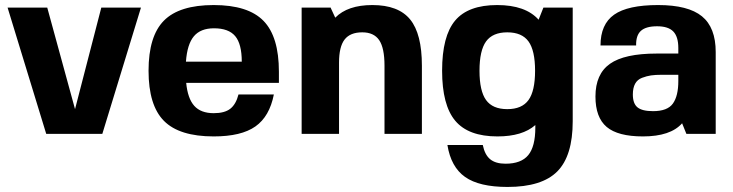

<svg xmlns="http://www.w3.org/2000/svg" viewBox="-20 -530 2903 760"><path d="M277 -98 381 -500H538L385 0H163L10 -500H167Z M717 -202Q723 -140 749 -111Q775 -82 826 -82Q869 -82 891.5 -99.5Q914 -117 924 -156H1064Q1047 -69 991 -29.5Q935 10 826 10Q690 10 629 -51.5Q568 -113 568 -250Q568 -387 629 -448.5Q690 -510 826 -510Q962 -510 1023 -447.5Q1084 -385 1084 -246V-202ZM827 -418Q774 -418 747.5 -386.5Q721 -355 716 -286H937Q937 -356 911 -387Q885 -418 827 -418Z M1290 -500 1289 -499 1307 -460Q1356 -510 1454 -510Q1557 -510 1603.5 -453Q1650 -396 1650 -270V0H1502V-270Q1502 -340 1481 -371Q1460 -402 1414 -402Q1366 -402 1344 -373.5Q1322 -345 1322 -282V0H1174V-500Z M1949 10Q1834 10 1782 -52Q1730 -114 1730 -250Q1730 -387 1781.5 -448.5Q1833 -510 1948 -510Q2060 -510 2112 -452L2131 -500H2247V-50Q2247 87 2186 148.5Q2125 210 1989 210Q1877 210 1821 170.5Q1765 131 1751 44H1891Q1899 83 1920.5 100.5Q1942 118 1981 118Q2043 118 2071 84Q2099 50 2099 -25V-35Q2048 10 1949 10ZM1904 -134Q1930 -98 1988 -98Q2046 -98 2072 -134Q2098 -170 2098 -250Q2098 -330 2072 -366Q2046 -402 1988 -402Q1930 -402 1904 -366Q1878 -330 1878 -250Q1878 -170 1904 -134Z M2680 -42Q2634 10 2525 10Q2426 10 2381.5 -27.5Q2337 -65 2337 -148Q2337 -237 2394.5 -277.5Q2452 -318 2579 -318H2665V-340Q2665 -385 2645 -405.5Q2625 -426 2581 -426Q2537 -426 2517 -408Q2497 -390 2498 -350H2357Q2357 -434 2411 -472Q2465 -510 2585 -510Q2704 -510 2758.5 -465.5Q2813 -421 2813 -324V0H2697ZM2665 -234H2600Q2574 -234 2557 -231.5Q2540 -229 2521.5 -222Q2503 -215 2494 -198.5Q2485 -182 2485 -156Q2485 -120 2503.5 -105Q2522 -90 2565 -90Q2622 -90 2643.5 -120Q2665 -150 2665 -209Z"/></svg>

Font: Fivo Sans
Style: Regular
Weight: 700
Designer: Alexander Slobzheninov
Foundry: Alexander Slobzheninov
Version: 1.0